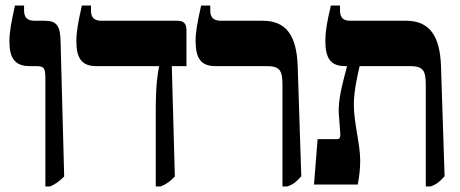

<svg xmlns="http://www.w3.org/2000/svg" viewBox="-20 -667 1663 694"><path d="M144 7H161C177 0 192 -9 212 -29L199 -515C198 -576 184 -592 141 -592H105C79 -592 67 -604 67 -629V-647H34C20 -583 14 -551 14 -517C14 -456 35 -428 87 -428H112C141 -428 144 -418 144 -383Z M543 7H561C583 -2 594 -11 612 -29L601 -428H654V-558C654 -582 644 -592 621 -592H347C321 -592 309 -603 309 -628V-647H276C262 -585 256 -552 256 -517C256 -455 277 -428 328 -428H555V-426C550 -401 543 -364 543 -267Z M1001 7H1018C1042 -1 1051 -10 1069 -30L1056 -429C1052 -539 1014 -592 930 -592H778C752 -592 740 -604 740 -629V-647H707C693 -584 687 -552 687 -519C687 -455 707 -428 759 -428H945C993 -428 1001 -410 1001 -359Z M1587 -30 1574 -429C1570 -538 1532 -592 1448 -592H1246C1220 -592 1209 -604 1209 -629V-647H1176C1161 -584 1156 -552 1156 -519C1156 -455 1176 -428 1228 -428H1234V-426C1221 -374 1200 -307 1205 -251L1210 -184C1211 -170 1208 -164 1198 -164H1128L1115 0H1273C1279 -27 1282 -62 1282 -86C1282 -147 1259 -222 1259 -288C1259 -340 1273 -398 1280 -428H1463C1511 -428 1519 -410 1519 -359V7H1536C1559 -1 1570 -11 1587 -30Z"/></svg>

Font: Noto Serif Hebrew Condensed Extra
Style: Regular
Weight: 800
Width: 3
Designer: Monotype Design Team
Foundry: Monotype Imaging Inc.
Version: Version 1.901